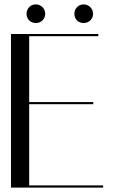

<svg xmlns="http://www.w3.org/2000/svg" viewBox="-20 -855 520 875"><path d="M428 -700H30V0H450V-10H113V-380H405V-390H113V-690H428ZM101 -792C101 -768 119 -750 143 -750C167 -750 186 -768 186 -792C186 -816 167 -835 143 -835C119 -835 101 -816 101 -792ZM319 -792C319 -768 337 -750 361 -750C385 -750 404 -768 404 -792C404 -816 385 -835 361 -835C337 -835 319 -816 319 -792Z"/></svg>

Font: Italiana
Style: Regular
Weight: 400
Designer: Santiago Orozco
Foundry: Santiago Orozco
Version: Version 1.000;PS 001.001;hotconv 1.0.56